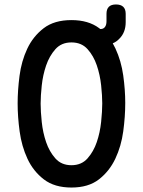

<svg xmlns="http://www.w3.org/2000/svg" viewBox="-20 -830 640 860"><path d="M300 10Q224 10 176.5 -26.5Q129 -63 103 -119Q77 -175 68 -241Q59 -307 59 -367Q59 -425 67.5 -490.5Q76 -556 102 -611.5Q128 -667 175.5 -703.5Q223 -740 300 -740Q376 -740 424 -704Q426 -702 429 -700H431Q443 -700 450 -709Q457 -718 457 -735V-768Q457 -789 467.5 -799.5Q478 -810 499.5 -810Q521 -810 532 -799.5Q543 -789 543 -768V-731Q543 -684 514 -656Q502 -643 485 -636Q491 -625 497 -613Q523 -557 532 -492Q541 -427 541 -369Q541 -308 532 -241.5Q523 -175 496.5 -119Q470 -63 423 -26.5Q376 10 300 10ZM300 -90Q345 -90 372 -120.5Q399 -151 413.5 -193.5Q428 -236 433 -284Q438 -332 438 -367Q438 -401 433 -448Q428 -495 413.5 -537.5Q399 -580 372 -610Q345 -640 300 -640Q255 -640 228 -609.5Q201 -579 186.5 -536.5Q172 -494 167 -447Q162 -400 162 -366Q162 -331 167 -283.5Q172 -236 186.5 -193.5Q201 -151 228 -120.5Q255 -90 300 -90Z"/></svg>

Font: Maple Mono Medium
Style: Regular
Weight: 500
Monospace: yes
Designer: subframe7536
Version: Version 7.000